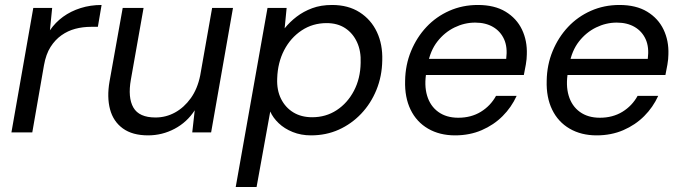

<svg xmlns="http://www.w3.org/2000/svg" viewBox="-20 -533 2745 773"><path d="M26 0 114 -501H190L181 -411Q203 -443 234 -465.5Q265 -488 304.5 -500.5Q344 -513 389 -513L374 -425H347Q313 -425 283 -417Q253 -409 227.5 -391Q202 -373 183.5 -344Q165 -315 157 -270L110 0Z M576 12Q513 12 474.5 -16Q436 -44 423 -93Q410 -142 421 -205L474 -501H558L507 -213Q494 -140 517 -100Q540 -60 606 -60Q648 -60 684.5 -80Q721 -100 748 -137.5Q775 -175 786 -229L834 -501H918L830 0H754L764 -89Q733 -41 683 -14.5Q633 12 576 12Z M929 220 1057 -501H1134L1126 -419Q1147 -445 1174.5 -466Q1202 -487 1237 -500Q1272 -513 1317 -513Q1382 -513 1428 -483.5Q1474 -454 1497.5 -404Q1521 -354 1519 -290Q1518 -226 1495.5 -171Q1473 -116 1434 -75Q1395 -34 1344 -11Q1293 12 1232 12Q1192 12 1158.5 -1.5Q1125 -15 1102 -37Q1079 -59 1068 -84L1013 220ZM1237 -61Q1292 -61 1335.5 -89.5Q1379 -118 1405 -167.5Q1431 -217 1432 -280Q1434 -327 1417.5 -363Q1401 -399 1370 -419.5Q1339 -440 1295 -440Q1239 -440 1194.5 -410.5Q1150 -381 1124 -331Q1098 -281 1096 -217Q1094 -170 1111.5 -135Q1129 -100 1161 -80.5Q1193 -61 1237 -61Z M1812 12Q1750 12 1703.5 -15Q1657 -42 1633 -91.5Q1609 -141 1611 -208Q1612 -272 1635 -327.5Q1658 -383 1697 -424.5Q1736 -466 1789 -489.5Q1842 -513 1904 -513Q1971 -513 2015.5 -486Q2060 -459 2081.5 -414Q2103 -369 2101 -314Q2101 -296 2097 -273Q2093 -250 2089 -231H1676L1687 -296H2018Q2024 -343 2009.5 -375Q1995 -407 1965 -424.5Q1935 -442 1893 -442Q1850 -442 1810 -422.5Q1770 -403 1741 -366Q1712 -329 1702 -273L1697 -245Q1687 -190 1699.5 -148Q1712 -106 1744.5 -82.5Q1777 -59 1825 -59Q1877 -59 1916 -83Q1955 -107 1977 -147H2060Q2039 -101 2003.5 -65.5Q1968 -30 1919.5 -9Q1871 12 1812 12Z M2382 12Q2320 12 2273.5 -15Q2227 -42 2203 -91.5Q2179 -141 2181 -208Q2182 -272 2205 -327.5Q2228 -383 2267 -424.5Q2306 -466 2359 -489.5Q2412 -513 2474 -513Q2541 -513 2585.5 -486Q2630 -459 2651.5 -414Q2673 -369 2671 -314Q2671 -296 2667 -273Q2663 -250 2659 -231H2246L2257 -296H2588Q2594 -343 2579.5 -375Q2565 -407 2535 -424.5Q2505 -442 2463 -442Q2420 -442 2380 -422.5Q2340 -403 2311 -366Q2282 -329 2272 -273L2267 -245Q2257 -190 2269.5 -148Q2282 -106 2314.5 -82.5Q2347 -59 2395 -59Q2447 -59 2486 -83Q2525 -107 2547 -147H2630Q2609 -101 2573.5 -65.5Q2538 -30 2489.5 -9Q2441 12 2382 12Z"/></svg>

Font: DM Sans 18pt
Style: Italic
Weight: 400
Italic angle: -10°
Designer: Colophon Foundry, Jonny Pinhorn
Foundry: Colophon Foundry
Version: Version 4.004;gftools[0.9.30]